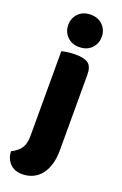

<svg xmlns="http://www.w3.org/2000/svg" viewBox="-179 -760 637 1003"><g transform="rotate(20 140.0 -258.0)"><path d="M231 9Q231 58 219.5 93Q208 128 188.5 150.5Q169 173 143 184Q117 195 88 195Q44 195 19 168.5Q-6 142 -7 102Q29 84 45 59.5Q61 35 61 -7V-479Q72 -482 92.5 -485Q113 -488 137 -488Q187 -488 209 -471.5Q231 -455 231 -408ZM48 -621Q48 -659 73.5 -685Q99 -711 141 -711Q183 -711 208.5 -685Q234 -659 234 -621Q234 -583 208.5 -557Q183 -531 141 -531Q99 -531 73.5 -557Q48 -583 48 -621Z"/></g></svg>

Font: Baloo Da 2 ExtraBold
Style: Regular
Weight: 800
Designer: Noopur Datye, Sulekha Rajkumar and Ek Type
Foundry: Ek Type
Version: Version 1.640;hotconv 1.0.111;makeotfexe 2.5.65597; ttfautoh